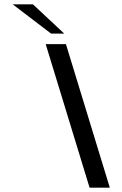

<svg xmlns="http://www.w3.org/2000/svg" viewBox="-20 -872 569 892"><path d="M396.2 0H490.2L286.3 -667H192.3ZM217.3 -716H278.3L132.8 -852H38.8Z"/></svg>

Font: Din Kursivschrift
Style: LeftEng
Weight: 400
Version: Version 1.089